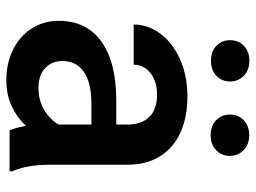

<svg xmlns="http://www.w3.org/2000/svg" viewBox="-117 -649 775 581"><g transform="rotate(90 270.5 -358.5)"><path d="M43 0ZM498.5 -8.3V0H374.5Q366.7 -17.1 360.8 -49.3Q335.9 -22.5 301.3 -6.3Q266.6 9.8 222.7 9.8Q170.9 9.8 129.9 -10.7Q88.9 -31.2 65.9 -67.4Q43 -103.5 43 -148.4Q43 -232.9 105.7 -277.8Q168.5 -322.8 283.7 -322.8H356.9V-356.9Q356.9 -398.9 334 -422.6Q311 -446.3 266.1 -446.3Q239.3 -446.3 218.8 -437Q198.2 -427.7 187 -411.6Q175.8 -395.5 175.8 -375.5H54.2Q54.2 -418 81.3 -455.3Q108.4 -492.7 158.4 -515.4Q208.5 -538.1 272.9 -538.1Q333.5 -538.1 379.9 -517.6Q426.3 -497.1 452.4 -456.1Q478.5 -415 478.5 -356V-123Q478.5 -50.8 498.5 -8.3ZM356.9 -148.9V-247.6H293.5Q230 -247.6 197.3 -224.6Q164.6 -201.7 164.6 -160.2Q164.6 -127.9 186 -107.7Q207.5 -87.4 246.1 -87.4Q284.2 -87.4 313.7 -105.5Q343.3 -123.5 356.9 -148.9ZM226.6 -667Q226.6 -642.1 209.2 -625.7Q191.9 -609.4 164.1 -609.4Q135.7 -609.4 118.7 -625.7Q101.6 -642.1 101.6 -667Q101.6 -692.4 118.7 -709Q135.7 -725.6 164.1 -725.6Q191.9 -725.6 209.2 -708.7Q226.6 -691.9 226.6 -667ZM451.7 -666.5Q451.7 -641.6 434.3 -625Q417 -608.4 389.2 -608.4Q360.8 -608.4 343.8 -625Q326.7 -641.6 326.7 -666.5Q326.7 -691.9 343.8 -708.5Q360.8 -725.1 389.2 -725.1Q417 -725.1 434.3 -708.3Q451.7 -691.4 451.7 -666.5Z"/></g></svg>

Font: Heebo Medium
Style: Regular
Weight: 500
Designer: Oded Ezer
Foundry: Meir Sadan
Version: Version 2.001; ttfautohint (v1.5.14-ce02) -l 8 -r 50 -G 200 